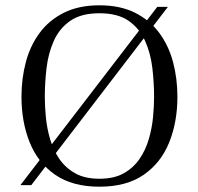

<svg xmlns="http://www.w3.org/2000/svg" viewBox="-20 -692 745 724"><path d="M57 6 573 -666H613L98 6ZM355 12Q253 12 188 -33Q123 -78 92 -155Q61 -232 61 -327Q61 -396 77.5 -458Q94 -520 129.5 -568Q165 -616 221 -644Q277 -672 355 -672Q433 -672 489 -644Q545 -616 580.5 -568Q616 -520 632.5 -458Q649 -396 649 -327Q649 -232 618 -155Q587 -78 522 -33Q457 12 355 12ZM355 -18Q410 -18 446.5 -38.5Q483 -59 506 -92.5Q529 -126 541 -167Q553 -208 557 -249.5Q561 -291 561 -327Q561 -380 554.5 -435.5Q548 -491 527 -538Q506 -585 465 -613.5Q424 -642 355 -642Q286 -642 245 -613.5Q204 -585 183 -538Q162 -491 155.5 -435.5Q149 -380 149 -327Q149 -291 153 -249.5Q157 -208 169 -167Q181 -126 204 -92.5Q227 -59 263.5 -38.5Q300 -18 355 -18Z"/></svg>

Font: Frank Ruhl Libre Light
Style: Regular
Weight: 300
Designer: Yanek Iontef
Foundry: Fontef
Version: Version 6.003;gftools[0.9.30]